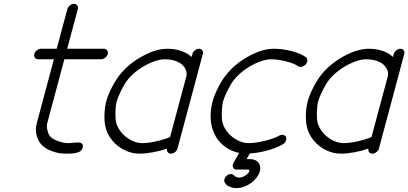

<svg xmlns="http://www.w3.org/2000/svg" viewBox="-20 -789 2097 986"><path d="M329.8 -54Q335.9 -54 344.5 -54.7Q353 -55.4 359.9 -56.2Q366.7 -56.9 374.4 -57.3Q382.1 -57.6 387.6 -56.8Q393.1 -55.9 397.6 -53.7Q402.1 -51.5 404.1 -46.8Q406 -42 405.3 -34.9Q404.5 -27.6 400.8 -22Q397 -16.4 392.5 -12.7Q387.9 -9 379.9 -6.5Q371.8 -3.9 365.8 -2.7Q359.9 -1.5 349.6 -0.9Q339.4 -0.2 334 -0.1Q328.6 0 318.6 0Q316.4 0 315.4 0Q282.2 0 248.8 -12Q215.3 -23.9 196 -43Q176.3 -62.5 168.3 -93.4Q160.4 -124.3 168.2 -153.8L256.8 -484.6H176Q165 -484.6 159.2 -492.6Q153.3 -500.5 156.2 -511.5Q159.2 -522.5 169.3 -530.5Q179.4 -538.6 190.4 -538.6H271.2L325.9 -742.2Q328.9 -753.2 338.9 -761.2Q348.9 -769.3 359.9 -769.3Q370.8 -769.3 376.7 -761.2Q382.6 -753.2 379.6 -742.2L325 -538.6H513.4Q524.4 -538.6 530.3 -530.5Q536.1 -522.5 533.2 -511.5Q530.3 -500.5 520.1 -492.6Q510 -484.6 499 -484.6H310.5L221.9 -153.8Q218.3 -139.9 223.9 -118.2Q229.5 -96.4 240.7 -85.2Q252.4 -73.5 280 -63.7Q307.6 -54 329.8 -54Z M840.3 -538.6Q877.9 -538.6 910.2 -527.6Q942.4 -516.6 963.6 -496.6L967.8 -511.5Q970.7 -522.5 980.8 -530.5Q991 -538.6 1002 -538.6Q1012.9 -538.6 1018.7 -530.5Q1024.4 -522.5 1021.5 -511.5Q1001.7 -438 962.6 -291.6Q923.6 -145.3 903.8 -71.8Q903.6 -71.3 903.3 -70.2Q903.1 -69.1 902.8 -68.6L891.8 -26.9Q888.9 -15.9 878.8 -7.9Q868.7 0 857.7 0Q846.9 0 841.1 -7.7Q835.2 -15.4 837.6 -26.1Q803.5 -13.9 765.7 -7Q728 0 696 0Q656.2 0 619.5 -18.1Q582.8 -36.1 557 -67.1Q531.2 -98.1 522 -135.7Q515.4 -162.8 516.5 -200.6Q517.6 -238.3 525.9 -269.3Q534.4 -300.5 553.3 -337.9Q572.3 -375.2 593.5 -402.6Q638.4 -460 709.2 -499.3Q780 -538.6 840.3 -538.6ZM710.4 -54Q741.5 -54 783 -63.4Q824.5 -72.8 853.5 -85.4L936.8 -396.2Q940.9 -411.9 935.4 -427.5Q929.9 -443.1 916.4 -455.9Q902.8 -468.8 879.2 -476.7Q855.5 -484.6 825.9 -484.6Q798.1 -484.6 762 -470.2Q725.8 -455.8 691.3 -431.2Q656.7 -406.5 634.8 -378.2Q619.6 -358.9 602.8 -325.3Q585.9 -291.7 579.8 -269.3Q573.7 -246.8 572.8 -213.3Q571.8 -179.7 576.4 -160.4Q583.3 -132.1 604.5 -107.4Q625.7 -82.8 654.3 -68.4Q682.9 -54 710.4 -54Z M1208 -3.7Q1154.1 -14.9 1116.8 -51.4Q1079.6 -87.9 1066.9 -143.3Q1054.2 -198.7 1072 -269.3Q1080.6 -300.5 1099.5 -337.9Q1118.4 -375.2 1139.6 -402.6Q1184.6 -460 1255.4 -499.3Q1326.2 -538.6 1386.5 -538.6Q1431.4 -538.6 1478 -526.5Q1524.7 -514.4 1550.8 -495.4Q1558.6 -489.7 1558.3 -478.6Q1558.1 -467.5 1549.8 -458.3Q1541.5 -449 1529.8 -446.4Q1518.1 -443.8 1510.3 -449.5Q1491.9 -462.6 1449.8 -473.6Q1407.7 -484.6 1372.1 -484.6Q1344.2 -484.6 1308.1 -470.2Q1272 -455.8 1237.4 -431.2Q1202.9 -406.5 1180.9 -378.2Q1165.8 -358.9 1148.9 -325.3Q1132.1 -291.7 1126 -269.3Q1119.9 -246.8 1118.9 -213.3Q1117.9 -179.7 1122.6 -160.4Q1129.4 -132.1 1150.6 -107.4Q1171.9 -82.8 1200.4 -68.4Q1229 -54 1256.6 -54Q1292 -54 1339.8 -65.8Q1387.7 -77.6 1413.6 -92.3Q1424.3 -98.4 1434.8 -96.2Q1445.3 -94 1449 -85Q1452.6 -75.7 1447.5 -64.7Q1442.4 -53.7 1431.6 -47.6Q1398.7 -28.8 1352.3 -16.1Q1305.9 -3.4 1262.7 -0.7L1246.3 28.1H1263.4Q1281 28.1 1293.7 35Q1306.4 42 1311.9 53.3Q1317.4 64.7 1316.2 79.7Q1314.9 94.7 1306.2 110.1Q1289.6 139.4 1257.8 158.2Q1226.1 177 1194.8 177Q1174.3 177 1157.3 169.1Q1140.4 161.1 1133.5 147Q1129.4 138.2 1134 127.1Q1138.7 116 1149.2 109.4Q1160.4 103.3 1170.3 105.5Q1180.2 107.7 1186.3 116.2Q1187.7 117.7 1195.7 120.4Q1203.6 123 1209.2 123Q1222.2 123 1237.5 113.9Q1252.9 104.7 1258.5 94.7Q1262.5 87.2 1259.9 84.5Q1257.3 81.8 1249 81.8H1195.6Q1184.1 81.8 1178.6 74Q1173.1 66.2 1176 54.9Q1176.8 52 1179.2 47.1Z M1874.8 -538.6Q1912.4 -538.6 1944.6 -527.6Q1976.8 -516.6 1998 -496.6L2002.2 -511.5Q2005.1 -522.5 2015.3 -530.5Q2025.4 -538.6 2036.4 -538.6Q2047.4 -538.6 2053.1 -530.5Q2058.8 -522.5 2055.9 -511.5Q2036.1 -438 1997.1 -291.6Q1958 -145.3 1938.2 -71.8Q1938 -71.3 1937.7 -70.2Q1937.5 -69.1 1937.3 -68.6L1926.3 -26.9Q1923.3 -15.9 1913.2 -7.9Q1903.1 0 1892.1 0Q1881.3 0 1875.5 -7.7Q1869.6 -15.4 1872.1 -26.1Q1837.9 -13.9 1800.2 -7Q1762.5 0 1730.5 0Q1690.7 0 1653.9 -18.1Q1617.2 -36.1 1591.4 -67.1Q1565.7 -98.1 1556.4 -135.7Q1549.8 -162.8 1550.9 -200.6Q1552 -238.3 1560.3 -269.3Q1568.8 -300.5 1587.8 -337.9Q1606.7 -375.2 1627.9 -402.6Q1672.9 -460 1743.7 -499.3Q1814.5 -538.6 1874.8 -538.6ZM1744.9 -54Q1775.9 -54 1817.4 -63.4Q1858.9 -72.8 1887.9 -85.4L1971.2 -396.2Q1975.3 -411.9 1969.8 -427.5Q1964.4 -443.1 1950.8 -455.9Q1937.3 -468.8 1913.6 -476.7Q1889.9 -484.6 1860.4 -484.6Q1832.5 -484.6 1796.4 -470.2Q1760.3 -455.8 1725.7 -431.2Q1691.2 -406.5 1669.2 -378.2Q1654.1 -358.9 1637.2 -325.3Q1620.4 -291.7 1614.3 -269.3Q1608.2 -246.8 1607.2 -213.3Q1606.2 -179.7 1610.8 -160.4Q1617.7 -132.1 1638.9 -107.4Q1660.2 -82.8 1688.7 -68.4Q1717.3 -54 1744.9 -54Z"/></svg>

Font: Tecnico
Style: FinoInclinado
Weight: 400
Italic angle: -15°
Version: Version 1.3